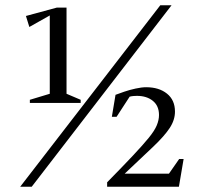

<svg xmlns="http://www.w3.org/2000/svg" viewBox="-20 -713 757 733"><path d="M94 -320V-332L170 -355V-654L92 -610L79 -652L197 -684H234V-355L288 -332V-320ZM57 0 592 -693H635L101 0ZM389 0V-17Q449 -78 487.5 -119Q526 -160 548 -187Q570 -214 578.5 -234.5Q587 -255 587 -274Q587 -309 563.5 -328Q540 -347 503 -347Q498 -347 490.5 -346.5Q483 -346 475 -344L425 -267H407L421 -351Q434 -356 454.5 -363Q475 -370 498 -375Q521 -380 538 -380Q587 -380 617.5 -355.5Q648 -331 648 -287Q648 -255 628 -224.5Q608 -194 565.5 -153.5Q523 -113 456 -50H625L664 -106H681L663 0Z"/></svg>

Font: Ancizar Serif Light
Style: Regular
Weight: 300
Designer: Cesar Puertas, Viviana Monsalve, Julian Moncada, Julian Prieto, Jose Castro, Felipe Aragon, Mariel Hernandez, Sara Alarc
Version: Version 8.100